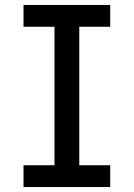

<svg xmlns="http://www.w3.org/2000/svg" viewBox="-20 -755 540 775"><path d="M75 0V-88H200V-647H75V-735H425V-647H300V-88H425V0Z"/></svg>

Font: Iosevka Term Semibold
Style: Regular
Weight: 600
Monospace: yes
Designer: Belleve Invis
Foundry: Belleve Invis
Version: Version 31.4.0